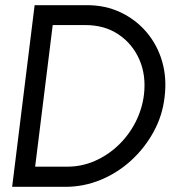

<svg xmlns="http://www.w3.org/2000/svg" viewBox="-20 -723 684 743"><path d="M617 -348Q609 -276 574.5 -213Q540 -150 487.5 -102Q435 -54 369.5 -27Q304 0 233 0H27L114 -703H317Q388 -703 447 -675Q506 -647 547.5 -598Q589 -549 607.5 -485Q626 -421 617 -348ZM537 -356Q546 -431 519.5 -492Q493 -553 439 -589.5Q385 -626 310 -626H184L116 -78H240Q296 -78 346.5 -100Q397 -122 437.5 -160.5Q478 -199 504 -249.5Q530 -300 537 -356Z"/></svg>

Font: Kulim Park
Style: Italic
Weight: 400
Italic angle: -8°
Designer: Noponies / Dale Sattler
Foundry: Noponies
Version: Version 1.000; ttfautohint (v1.8.3)